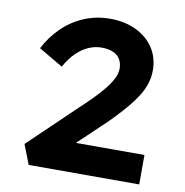

<svg xmlns="http://www.w3.org/2000/svg" viewBox="-80 -790 835 867"><g transform="rotate(10 337.5 -357.0)"><path d="M108 0 73 -90 287 -295Q312 -318 338.5 -344.5Q365 -371 387.5 -398Q410 -425 423.5 -450.5Q437 -476 437 -499Q437 -523 426.5 -541.5Q416 -560 394 -569.5Q372 -579 341 -579Q311 -579 282 -566.5Q253 -554 226.5 -528.5Q200 -503 178 -463L67 -528Q95 -582 137.5 -624Q180 -666 236 -690Q292 -714 357 -714Q425 -714 477 -688.5Q529 -663 557.5 -619Q586 -575 586 -517Q586 -487 577 -458Q568 -429 550.5 -400.5Q533 -372 509.5 -344Q486 -316 459 -287.5Q432 -259 402 -231L228 -66L217 -135H615V0Z"/></g></svg>

Font: Lexend Giga SemiBold
Style: Regular
Weight: 600
Designer: Bonnie Shaver-Troup, Thomas Jockin
Foundry: Lexend
Version: Version 1.007